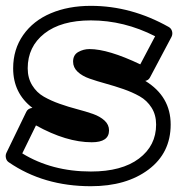

<svg xmlns="http://www.w3.org/2000/svg" viewBox="-44 -602 616 657"><path d="M-22 -79.1 45.9 -219.2Q51.3 -231 66.9 -232.9Q1 -283.2 1 -368.2Q1 -433.1 35.4 -482.2Q69.8 -531.2 129.9 -556.6Q189.9 -582 267.1 -582Q404.8 -582 533.2 -509.8Q542 -504.9 544.7 -495.1Q547.4 -485.4 543 -476.1L469.2 -336.9Q463.9 -327.1 453.1 -325.2Q540 -272 540 -175.8Q540 -78.6 464.1 -21.7Q388.2 35.2 267.1 35.2Q105 35.2 -14.2 -46.9Q-21.5 -51.8 -23.7 -61.3Q-25.9 -70.8 -22 -79.1ZM32.2 -77.1Q133.3 -15.1 267.1 -15.1Q372.6 -15.1 431.4 -59.3Q490.2 -103.5 490.2 -175.8Q490.2 -209 474.6 -233.6Q459 -258.3 433.8 -272.5Q408.7 -286.6 378.4 -297.1Q348.1 -307.6 317.9 -315.9Q287.6 -324.2 262.5 -333Q237.3 -341.8 221.7 -356.4Q206.1 -371.1 206.1 -391.1Q206.1 -414.1 223.9 -424.1Q241.7 -434.1 262.2 -434.1Q326.2 -434.1 436 -381.8L486.8 -478Q380.4 -532.2 267.1 -532.2Q165 -532.2 107.9 -487.3Q50.8 -442.4 50.8 -368.2Q50.8 -335 66.2 -310.1Q81.5 -285.2 106 -271.2Q130.4 -257.3 160.2 -246.8Q189.9 -236.3 219.7 -228.5Q249.5 -220.7 273.9 -212.2Q298.3 -203.6 313.7 -189.5Q329.1 -175.3 329.1 -155.8Q329.1 -115.2 270 -115.2Q183.1 -115.2 79.1 -172.9Z"/></svg>

Font: Trueno Black Outline
Style: Regular
Weight: 900
Width: 6
Designer: Julieta Ulanovsky
Foundry: Julieta Ulanovsky
Version: Version 3.001b | FøM Fix